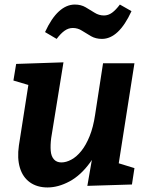

<svg xmlns="http://www.w3.org/2000/svg" viewBox="-20 -812 657 844"><path d="M189 12Q143 12 111.5 -10.5Q80 -33 67.5 -74.5Q55 -116 63 -172L108 -460L120 -434L39 -458L51 -531L259 -538L205 -205Q201 -173 203 -149Q205 -125 217 -111.5Q229 -98 250 -98Q271 -98 294 -110.5Q317 -123 337.5 -148.5Q358 -174 374 -213.5Q390 -253 398 -307L433 -534H571L499 -75L483 -100L571 -73L560 -1L364 5L394 -168L437 -242Q417 -154 376 -97.5Q335 -41 285.5 -14.5Q236 12 189 12ZM229 -641 178 -671Q206 -732 239 -762Q272 -792 309 -792Q336 -792 356.5 -780Q377 -768 396 -756Q415 -744 437 -744Q456 -744 472.5 -756Q489 -768 507 -792L558 -763Q530 -702 497.5 -671.5Q465 -641 428 -641Q401 -641 380 -653Q359 -665 340.5 -677Q322 -689 300 -689Q281 -689 264 -677Q247 -665 229 -641Z"/></svg>

Font: Bitter Thin
Style: Bold Italic
Weight: 700
Italic angle: -9°
Version: Version 3.021